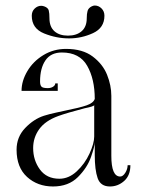

<svg xmlns="http://www.w3.org/2000/svg" viewBox="-20 -665 512 695"><path d="M40 -123Q40 -169 71 -201.5Q102 -234 139 -246Q158 -252 183.5 -257.5Q209 -263 218 -265Q268 -275 293 -283.5Q318 -292 323 -307Q323 -379 295.5 -427Q268 -475 204 -475Q164 -475 144.5 -446.5Q125 -418 125 -370Q125 -357 130 -351.5Q135 -346 153 -346Q164 -346 172 -351Q180 -356 180 -363H189V-336H58Q58 -372 79 -407.5Q100 -443 137 -465.5Q174 -488 219 -488Q279 -488 315.5 -460.5Q352 -433 367.5 -394.5Q383 -356 383 -318V-101Q383 -26 415 -26Q425 -26 433.5 -39.5Q442 -53 442 -67H452Q452 -30 429.5 -10Q407 10 378 10Q344 10 333.5 -20Q323 -50 323 -104V-150Q323 -136 309.5 -97Q296 -58 262 -24Q228 10 172 10Q116 10 78 -24.5Q40 -59 40 -123ZM321 -171V-285Q321 -282 311 -279Q301 -276 286 -273Q221 -256 191 -245Q144 -228 122 -197.5Q100 -167 100 -129Q100 -85 124.5 -51.5Q149 -18 195 -18Q229 -18 258 -45Q287 -72 304 -109Q321 -146 321 -171ZM95 -608Q95 -624 105.5 -634Q116 -644 129 -644Q134 -644 140 -642Q154 -637 156.5 -627Q159 -617 159 -599Q159 -568 177 -552Q195 -536 226 -536Q257 -536 275.5 -552Q294 -568 294 -599Q294 -615 297 -625.5Q300 -636 312 -642Q318 -645 323 -645Q337 -645 347.5 -634.5Q358 -624 358 -608Q358 -564 316.5 -545Q275 -526 230 -526Q184 -526 139.5 -544Q95 -562 95 -608Z"/></svg>

Font: Viaoda Libre
Style: Regular
Weight: 400
Designer: Gydient
Version: Version 2.000